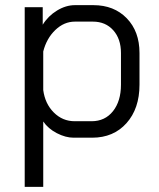

<svg xmlns="http://www.w3.org/2000/svg" viewBox="-20 -527 618 746"><path d="M76 -499H146V-431Q167 -465 201.5 -486Q236 -507 271 -507H343Q423 -507 472.5 -456Q522 -405 522 -321V-198Q522 -105 471.5 -48.5Q421 8 338 8H266Q235 8 201 -9.5Q167 -27 148 -55V199H76ZM336 -56Q388 -56 419 -95Q450 -134 450 -198V-321Q450 -376 420 -409.5Q390 -443 341 -443H271Q229 -443 195 -410.5Q161 -378 148 -327V-177Q155 -124 189 -90Q223 -56 270 -56Z"/></svg>

Font: Stavian Regular
Style: Regular
Weight: 400
Version: Version 1.000; ttfautohint (v1.6)